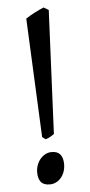

<svg xmlns="http://www.w3.org/2000/svg" viewBox="-53 -755 379 806"><g transform="rotate(-5 136.0 -352.0)"><path d="M190.9 -60.1Q190.9 -43 185.8 -28.6Q180.7 -14.2 171.6 -3.4Q162.6 7.3 150.4 13.4Q138.2 19.5 124 19.5Q98.1 19.5 86.7 5.4Q75.2 -8.8 75.2 -35.2Q75.2 -51.8 80.6 -66.2Q85.9 -80.6 95.2 -91.6Q104.5 -102.5 116.7 -108.9Q128.9 -115.2 143.1 -115.2Q168 -115.2 179.4 -100.8Q190.9 -86.4 190.9 -60.1ZM159.2 -189.9Q149.9 -183.1 142.6 -179Q135.3 -174.8 123 -170.9L108.9 -181.2L85.9 -682.6Q104.5 -694.8 125 -705.3Q145.5 -715.8 162.1 -722.7L183.1 -710.4Z"/></g></svg>

Font: Gentium
Style: Regular
Weight: 400
Designer: J. Victor Gaultney
Version: Version 1.03; 2011; OFL 1.1 release